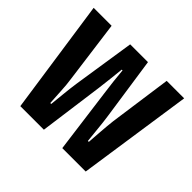

<svg xmlns="http://www.w3.org/2000/svg" viewBox="-135 -710 870 870"><g transform="rotate(45 300.0 -275.0)"><path d="M90 0 10 -550H125L165 -250Q170 -217 172 -175Q174 -133 176 -106H182Q185 -134 189 -174.5Q193 -215 198 -250L244 -550H358L402 -250Q407 -216 411 -174Q415 -132 418 -105H424Q426 -133 429 -174.5Q432 -216 436 -250L478 -550H590L509 0H359L318 -310Q314 -338 309.5 -377Q305 -416 303 -442H298Q295 -416 291 -377Q287 -338 283 -310L241 0Z"/></g></svg>

Font: NKDuy Mono ExtraBold
Style: Regular
Weight: 800
Monospace: yes
Designer: NKDuy
Foundry: NKDuy
Version: Version 2.251; ttfautohint (v1.8.4.7-5d5b)